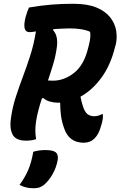

<svg xmlns="http://www.w3.org/2000/svg" viewBox="-20 -740 640 1021"><path d="M172 0Q160 4 146.5 6Q133 8 119 8Q63 8 46.5 -25.5Q30 -59 38 -110Q46 -169 63.5 -223Q81 -277 101.5 -331.5Q122 -386 141 -445Q160 -504 171 -573Q159 -571 150.5 -570Q142 -569 137 -569Q96 -569 116 -649Q120 -664 124.5 -676Q129 -688 134 -700Q199 -711 254 -715.5Q309 -720 369 -720Q445 -720 493 -700Q541 -680 566.5 -647Q592 -614 598 -575.5Q604 -537 595 -501L591 -487Q567 -391 518 -325Q469 -259 408 -226Q413 -198 422 -172Q431 -145 445 -133.5Q459 -122 480 -122Q503 -122 522 -133H527Q528 -119 526 -105Q524 -91 519 -76Q507 -28 483 -4Q460 19 425 19Q347 19 321 -58Q309 -91 304.5 -124Q300 -157 300 -194Q292 -194 285 -194Q266 -194 245 -200Q224 -206 210 -219L203 -217Q193 -187 185 -157Q177 -127 172 -96Q164 -46 172 0ZM282 -487Q276 -443 263 -399.5Q250 -356 235 -312Q246 -311 262 -311Q321 -311 374 -352.5Q427 -394 449 -486L453 -502Q464 -544 459 -571Q420 -589 349 -589Q327 -589 305.5 -587.5Q284 -586 264 -585L262 -580Q291 -549 282 -487ZM157 67Q187 58 221 58Q262 58 276.5 70Q291 82 287 110Q280 150 260 185.5Q240 221 214 243Q201 253 189 257Q177 261 157 261Q135 261 116.5 256Q98 251 84 243Q112 205 129.5 165Q147 125 157 67Z"/></svg>

Font: Recursive Sn Csl St
Style: Bold Italic
Weight: 700
Italic angle: -15°
Version: Version 1.079;hotconv 1.0.112;makeotfexe 2.5.65598; ttfautoh